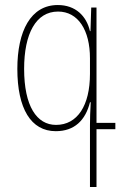

<svg xmlns="http://www.w3.org/2000/svg" viewBox="-20 -512 484 764"><path d="M338 232H364V2H439V-23H364V-482H343L340 -388H338C324 -449 280 -492 210 -492C102 -492 49 -388 49 -238C49 -80 103 10 202 10C276 10 320 -33 338 -105H341C339 -75 338 -35 338 -15ZM203 -15C126 -15 76 -90 76 -238C76 -378 123 -466 211 -466C291 -466 338 -392 338 -280V-218C338 -92 288 -15 203 -15Z"/></svg>

Font: Noto Sans Armenian Condensed Thin
Style: Regular
Weight: 100
Width: 3
Designer: Monotype Design Team
Foundry: Monotype Imaging Inc.
Version: Version 2.008